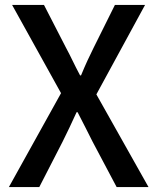

<svg xmlns="http://www.w3.org/2000/svg" viewBox="-20 -757 636 777"><path d="M16 0 227 -380 29 -737H158L247 -564Q261 -538 273.5 -512Q286 -486 304 -452H308Q322 -486 334 -512Q346 -538 359 -564L445 -737H567L370 -375L581 0H452L355 -183Q341 -211 326 -240.5Q311 -270 294 -303H290Q275 -270 261 -240.5Q247 -211 233 -183L139 0Z"/></svg>

Font: Noto Sans HK Thin Medium
Style: Regular
Weight: 500
Version: Version 2.004-H2;hotconv 1.0.118;makeotfexe 2.5.65603